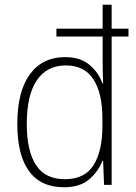

<svg xmlns="http://www.w3.org/2000/svg" viewBox="-20 -780 574 810"><path d="M250 10Q152 10 102.5 -58Q53 -126 53 -257Q53 -394 106 -466.5Q159 -539 255 -539Q319 -539 358 -506Q397 -473 412 -428H415Q414 -454 413.5 -479.5Q413 -505 413 -529V-626H218V-659H413V-760H451V-659H522V-626H451V0H419L415 -102H412Q396 -58 357 -24Q318 10 250 10ZM254 -24Q337 -24 374.5 -83Q412 -142 412 -248V-280Q412 -387 374 -445.5Q336 -504 258 -504Q178 -504 135.5 -441.5Q93 -379 93 -257Q93 -143 132 -83.5Q171 -24 254 -24Z"/></svg>

Font: Noto Sans Arabic SemCond ExtLt
Style: Regular
Weight: 200
Width: 4
Designer: Monotype Design Team, Nadine Chahine, Nizar Qandah and Khaled Hosny
Foundry: Monotype Imaging Inc.
Version: Version 2.012; ttfautohint (v1.8.4.7-5d5b)